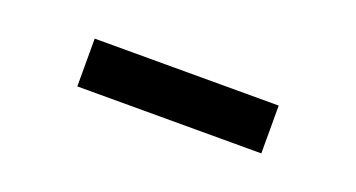

<svg xmlns="http://www.w3.org/2000/svg" viewBox="-24 -814 560 302"><g transform="rotate(20 256.0 -663.0)"><path d="M102 -623V-703H410V-623Z"/></g></svg>

Font: Hasubi Mono
Style: Regular
Weight: 400
Designer: Eli Heuer
Foundry: Eli Heuer
Version: Version 1.000